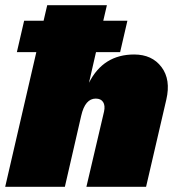

<svg xmlns="http://www.w3.org/2000/svg" viewBox="-40 -720 678 740"><path d="M477 -510Q546 -510 582.5 -461.5Q619 -413 601 -336L523 0H293L361 -290Q366 -313 357.5 -326.5Q349 -340 329 -340Q288 -340 273 -274L210 0H-20L100 -519H25L53 -640H128L142 -700H372L358 -640H451L423 -519H330L303 -401Q358 -510 477 -510Z"/></svg>

Font: Elaine Sans Black
Style: Italic
Weight: 900
Italic angle: -13°
Designer: Wei Huang
Foundry: Wei Huang
Version: Version 2.001;December 24, 2019;FontCreator 12.0.0.2547 64-b